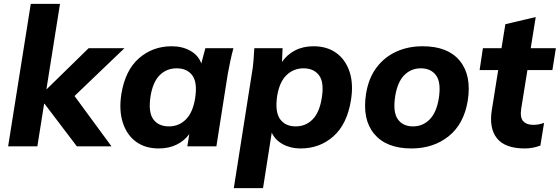

<svg xmlns="http://www.w3.org/2000/svg" viewBox="-20 -756 2892 992"><path d="M22 0 139 -736H290L220 -296H222L438 -507H623L365 -260L556 0H377L210 -220H208L173 0Z M800 11Q730 11 682.5 -24Q635 -59 614.5 -122.5Q594 -186 607 -270Q627 -393 698 -455Q769 -517 867 -517Q923 -517 964.5 -493Q1006 -469 1020 -428L1041 -507H1186Q1177 -474 1170 -440.5Q1163 -407 1157 -375L1098 0H948L958 -63Q932 -28 892 -8.5Q852 11 800 11ZM853 -103Q904 -103 940 -138.5Q976 -174 988 -247Q1001 -329 974 -366Q947 -403 893 -403Q841 -403 805.5 -368Q770 -333 758 -260Q745 -178 771.5 -140.5Q798 -103 853 -103Z M1188 216 1281 -375Q1287 -407 1289.5 -440.5Q1292 -474 1294 -507H1440L1437 -436Q1463 -474 1504.5 -495.5Q1546 -517 1600 -517Q1670 -517 1718 -482Q1766 -447 1786.5 -384Q1807 -321 1793 -237Q1773 -114 1702.5 -51.5Q1632 11 1533 11Q1481 11 1441 -11Q1401 -33 1384 -71L1339 216ZM1508 -103Q1559 -103 1594.5 -138.5Q1630 -174 1642 -247Q1656 -329 1629 -366Q1602 -403 1548 -403Q1497 -403 1460.5 -368Q1424 -333 1412 -260Q1400 -178 1427 -140.5Q1454 -103 1508 -103Z M2106 11Q1976 11 1913.5 -64Q1851 -139 1871 -270Q1884 -352 1925 -406.5Q1966 -461 2027 -489Q2088 -517 2164 -517Q2294 -517 2355.5 -442Q2417 -367 2397 -237Q2377 -115 2298 -52Q2219 11 2106 11ZM2114 -103Q2164 -103 2199.5 -138.5Q2235 -174 2247 -247Q2260 -329 2233.5 -366Q2207 -403 2154 -403Q2104 -403 2069 -368Q2034 -333 2022 -260Q2009 -178 2035 -140.5Q2061 -103 2114 -103Z M2692 11Q2590 11 2548 -41Q2506 -93 2521 -187L2554 -394H2458L2475 -507H2571L2591 -631L2748 -668L2722 -507H2852L2834 -394H2705L2673 -195Q2666 -148 2683.5 -129.5Q2701 -111 2734 -111Q2751 -111 2763.5 -113.5Q2776 -116 2791 -121L2772 -4Q2751 4 2731 7.5Q2711 11 2692 11Z"/></svg>

Font: Mulish ExtraBold
Style: Italic
Weight: 800
Italic angle: -9°
Designer: Vernon Adams
Foundry: Vernon Adams
Version: Version 3.603; ttfautohint (v1.8.3)